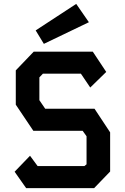

<svg xmlns="http://www.w3.org/2000/svg" viewBox="-20 -965 640 985"><path d="M153 -700H456L525 -596L443 -516L395 -587H200L182 -568V-451L212 -407H465L545 -286V-85L463 0H114L55 -84L134 -166L173 -113H413L424 -122V-266L404 -294H151L61 -428V-604ZM205 -740 436 -851 371 -945 163 -809Z"/></svg>

Font: Kode Mono
Style: Bold
Weight: 700
Monospace: yes
Designer: Isa Ozler
Foundry: Kadena LLC
Version: Version 1.206;gftools[0.9.28]